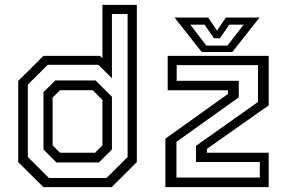

<svg xmlns="http://www.w3.org/2000/svg" viewBox="-20 -770 1180 790"><path d="M439.5 0H158.5L55 -103V-437L158.5 -540H391.5L401.5 -530.5V-750H543V-103ZM387 -101.5H212.5L159 -155V-391L207.5 -439H373L440.5 -372V-155ZM371 -141.5 401.5 -172V-358.5L361.5 -399H227L196.5 -368V-172L227 -141.5ZM418 -37.5 505 -124V-712.5H440.5V-448L385 -503.5H176.5L94.5 -422V-124L181.5 -37.5ZM706 -39.5H1049V-103.5H786.5V-170L1041.5 -350.5V-502H707V-437.5H962.5V-369.5L706 -186.5ZM660.5 0V-199.5L918 -383.5V-398.5H670V-540H1085.5V-336.5L831.5 -157.5V-141.5H1085.5V0ZM810 -556 698 -698H836.5L873 -644L909.5 -698H1048L936 -556ZM829 -582.5H916L982.5 -668.5H923.5L884.5 -612.5H860.5L821.5 -668.5H763Z"/></svg>

Font: Tourney Thin
Style: Regular
Weight: 400
Version: Version 1.015